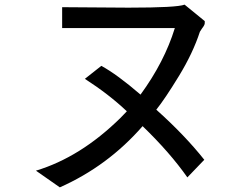

<svg xmlns="http://www.w3.org/2000/svg" viewBox="-20 -716 1040 828"><path d="M863 -616Q863 -608 851 -593L842 -579Q812 -487 751.5 -388Q691 -289 654 -243Q776 -134 861 -27L788 49Q713 -58 595 -172Q445 0 238 92L135 20Q327 -38 499 -207L527 -236Q450 -309 346 -376L417 -432Q485 -395 586 -308Q689 -449 734 -595H248V-685L530 -683H537Q743 -683 776 -696L863 -625Z"/></svg>

Font: cwTeXHei
Style: Medium
Weight: 500
Version: Version 1.17